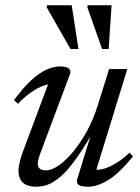

<svg xmlns="http://www.w3.org/2000/svg" viewBox="-20 -697 529 727"><path d="M272.5 -19 326 -193H329.5Q293 -129.5 263.5 -89.5Q234 -49.5 209 -28Q184 -6.5 162 1.8Q140 10 117.5 10Q82 10 66 -6.2Q50 -22.5 50 -49.5Q50 -65 55.2 -86Q60.5 -107 70.5 -133L170 -399L183 -379Q166.5 -380.5 144.5 -372.5Q122.5 -364.5 97.8 -347.5Q73 -330.5 48.5 -304L33 -318Q69 -366.5 99.5 -394.2Q130 -422 157 -433.8Q184 -445.5 208.5 -445.5Q230.5 -445.5 240.2 -437.8Q250 -430 244.5 -415L131.5 -113.5Q127.5 -102.5 125.2 -93.2Q123 -84 123 -77Q123 -65 130.5 -58.5Q138 -52 155 -52Q176 -52 203 -71Q230 -90 257.8 -123.5Q285.5 -157 310 -202Q334.5 -247 350.5 -299.5L393 -435.5H462L340.5 -40.5L340 -55Q356 -52.5 377.2 -59.2Q398.5 -66 422.8 -81.2Q447 -96.5 470.5 -119L483.5 -104.5Q429.5 -39 388.8 -14.5Q348 10 314.5 10Q287 10 277.5 2.8Q268 -4.5 272.5 -19ZM277 -511.5H247L157 -669L157.5 -677H251.5ZM391.5 -511.5H366.5L311 -669L311.5 -677H402.5Z"/></svg>

Font: Newsreader 24pt
Style: Italic
Weight: 400
Italic angle: -17°
Designer: Hugues Gentile
Foundry: Production Type
Version: Version 1.003